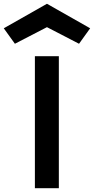

<svg xmlns="http://www.w3.org/2000/svg" viewBox="-110 -998 498 1018"><path d="M202 -700H75V0H202ZM368 -848 139 -978 -90 -848 -31 -766 139 -854 309 -766Z"/></svg>

Font: Audiowide
Style: Regular
Weight: 400
Designer: Astigmatic (AOETI)
Foundry: Astigmatic (AOETI)
Version: Version 1.002